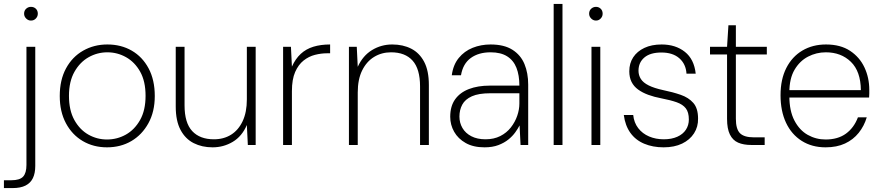

<svg xmlns="http://www.w3.org/2000/svg" viewBox="-47 -740 4500 980"><path d="M-27 220V180H11Q54 180 71 161.5Q88 143 88 102V-501H133V107Q133 144 121 169Q109 194 83.5 207Q58 220 17 220ZM111 -635Q97 -635 86.5 -645.5Q76 -656 76 -670Q76 -686 86.5 -695.5Q97 -705 111 -705Q126 -705 136 -695.5Q146 -686 146 -670Q146 -656 136 -645.5Q126 -635 111 -635Z M499 12Q430 12 375.5 -20Q321 -52 289.5 -111Q258 -170 258 -250Q258 -332 290 -391Q322 -450 377.5 -481.5Q433 -513 501 -513Q571 -513 625.5 -481.5Q680 -450 711.5 -391Q743 -332 743 -250Q743 -170 710.5 -111Q678 -52 623.5 -20Q569 12 499 12ZM499 -28Q551 -28 595.5 -53Q640 -78 668 -127.5Q696 -177 696 -251Q696 -325 668.5 -374Q641 -423 596.5 -448Q552 -473 501 -473Q450 -473 405.5 -448Q361 -423 333 -373.5Q305 -324 305 -251Q305 -177 332.5 -127.5Q360 -78 404 -53Q448 -28 499 -28Z M1038 12Q984 12 941.5 -9.5Q899 -31 874.5 -77Q850 -123 850 -196V-501H895V-202Q895 -113 934 -71Q973 -29 1045 -29Q1095 -29 1132.5 -52.5Q1170 -76 1191.5 -121.5Q1213 -167 1213 -233V-501H1258V0H1218L1213 -102Q1188 -44 1141 -16Q1094 12 1038 12Z M1398 0V-501H1438L1443 -400Q1461 -440 1488 -465Q1515 -490 1552.5 -501.5Q1590 -513 1638 -513V-468H1622Q1592 -468 1560.5 -460Q1529 -452 1502.5 -431Q1476 -410 1459.5 -372.5Q1443 -335 1443 -275V0Z M1734 0V-501H1774L1779 -399Q1805 -456 1852 -484.5Q1899 -513 1955 -513Q2010 -513 2052 -491.5Q2094 -470 2118 -424.5Q2142 -379 2142 -306V0H2097V-299Q2097 -388 2059 -430.5Q2021 -473 1949 -473Q1901 -473 1862.5 -449.5Q1824 -426 1801.5 -380.5Q1779 -335 1779 -268V0Z M2426 12Q2369 12 2330 -10Q2291 -32 2271 -67.5Q2251 -103 2251 -144Q2251 -198 2276 -233Q2301 -268 2346.5 -285.5Q2392 -303 2453 -303H2604Q2604 -356 2589 -394Q2574 -432 2541.5 -452.5Q2509 -473 2457 -473Q2396 -473 2356 -444Q2316 -415 2306 -356H2259Q2266 -409 2294.5 -444Q2323 -479 2365.5 -496Q2408 -513 2457 -513Q2526 -513 2568.5 -486Q2611 -459 2630 -413Q2649 -367 2649 -308V0H2610L2605 -100Q2597 -84 2583 -64.5Q2569 -45 2548 -28Q2527 -11 2497 0.5Q2467 12 2426 12ZM2431 -29Q2474 -29 2506.5 -45.5Q2539 -62 2560.5 -89.5Q2582 -117 2593 -149Q2604 -181 2604 -212V-264H2456Q2396 -264 2361.5 -248.5Q2327 -233 2312.5 -206Q2298 -179 2298 -145Q2298 -113 2313.5 -86.5Q2329 -60 2359 -44.5Q2389 -29 2431 -29Z M2779 0V-720H2824V0Z M2972 0V-501H3017V0ZM2995 -635Q2981 -635 2970.5 -645.5Q2960 -656 2960 -670Q2960 -686 2970.5 -695.5Q2981 -705 2995 -705Q3009 -705 3019 -695.5Q3029 -686 3029 -670Q3029 -656 3019 -645.5Q3009 -635 2995 -635Z M3340 12Q3285 12 3241 -6.5Q3197 -25 3170.5 -62Q3144 -99 3137 -153H3185Q3189 -114 3210.5 -86Q3232 -58 3266 -43.5Q3300 -29 3341 -29Q3381 -29 3410 -42Q3439 -55 3454 -78Q3469 -101 3469 -130Q3469 -167 3453.5 -187Q3438 -207 3407 -218Q3376 -229 3329 -238Q3292 -245 3262 -256Q3232 -267 3210 -283Q3188 -299 3176.5 -322Q3165 -345 3165 -376Q3165 -417 3185 -447.5Q3205 -478 3242 -495.5Q3279 -513 3330 -513Q3401 -513 3448.5 -475.5Q3496 -438 3504 -364H3457Q3454 -413 3420.5 -442.5Q3387 -472 3329 -472Q3272 -472 3242 -446.5Q3212 -421 3212 -379Q3212 -356 3224 -337Q3236 -318 3264 -304Q3292 -290 3338 -280Q3387 -270 3427.5 -256Q3468 -242 3492 -214.5Q3516 -187 3516 -135Q3517 -93 3495.5 -59.5Q3474 -26 3434.5 -7Q3395 12 3340 12Z M3788 0Q3748 0 3720.5 -12Q3693 -24 3678.5 -53.5Q3664 -83 3664 -133V-462H3577V-501H3664L3671 -611H3709V-501H3867V-462H3709V-134Q3709 -81 3730 -60Q3751 -39 3801 -39H3856V0Z M4167 12Q4097 12 4045 -21Q3993 -54 3965 -113.5Q3937 -173 3937 -254Q3937 -335 3966.5 -393Q3996 -451 4048.5 -482Q4101 -513 4169 -513Q4243 -513 4292 -480.5Q4341 -448 4365.5 -395.5Q4390 -343 4390 -281Q4390 -272 4390 -263Q4390 -254 4389 -242H3969V-280H4347Q4346 -376 4296 -424.5Q4246 -473 4168 -473Q4120 -473 4077.5 -451Q4035 -429 4008.5 -384Q3982 -339 3982 -268V-250Q3982 -174 4008 -124.5Q4034 -75 4076 -51.5Q4118 -28 4167 -28Q4230 -28 4271 -58Q4312 -88 4332 -141H4377Q4364 -97 4336 -62Q4308 -27 4266 -7.5Q4224 12 4167 12Z"/></svg>

Font: DM Sans 17pt ExtraLight
Style: Regular
Weight: 250
Version: Version 4.004;gftools[0.9.30]